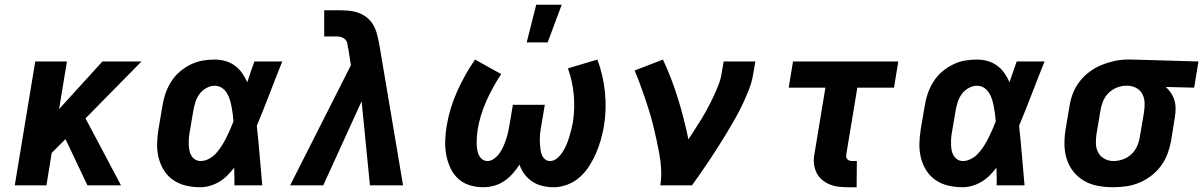

<svg xmlns="http://www.w3.org/2000/svg" viewBox="-20 -778 5051 806"><path d="M42 0 128 -520H261L228 -320L410 -520H574L339 -281L488 0H347L255 -194L197 -136L175 0Z M821 8Q791 8 762 1.5Q733 -5 709 -21Q685 -37 669.5 -61Q654 -85 646.5 -113.5Q639 -142 639.5 -172.5Q640 -203 645 -234L662 -334Q666 -360 674.5 -385Q683 -410 697.5 -433.5Q712 -457 733 -475.5Q754 -494 779 -506.5Q804 -519 829.5 -523.5Q855 -528 881 -528Q905 -528 927 -521.5Q949 -515 966.5 -502Q984 -489 996.5 -471Q1009 -453 1018 -433Q1025 -454 1032.5 -476Q1040 -498 1048 -520H1165Q1138 -453 1112 -385Q1086 -317 1058 -250Q1065 -188 1070 -125Q1075 -62 1081 0H964Q964 -18 964 -36.5Q964 -55 963 -74Q950 -57 934.5 -41.5Q919 -26 900.5 -15Q882 -4 861.5 2Q841 8 821 8ZM822 -102Q840 -102 857.5 -111.5Q875 -121 887.5 -135Q900 -149 910.5 -165.5Q921 -182 929.5 -199Q938 -216 945.5 -233Q953 -250 960 -268Q959 -284 957 -299.5Q955 -315 952 -330.5Q949 -346 944.5 -360.5Q940 -375 932 -388Q924 -401 911 -409.5Q898 -418 881 -418Q864 -418 846.5 -408.5Q829 -399 818 -384Q807 -369 801 -351.5Q795 -334 792 -316L775 -216Q773 -204 772.5 -192Q772 -180 772.5 -168Q773 -156 775.5 -144.5Q778 -133 784 -123.5Q790 -114 800 -108Q810 -102 822 -102Z M1337 0H1198L1453 -504L1442 -575L1441 -576Q1440 -586 1438 -595.5Q1436 -605 1429.5 -612Q1423 -619 1413.5 -622Q1404 -625 1394 -625H1341V-735H1394Q1417 -735 1439.5 -733.5Q1462 -732 1482.5 -725Q1503 -718 1519.5 -705Q1536 -692 1546.5 -674Q1557 -656 1562.5 -635Q1568 -614 1572 -593L1672 0H1533L1498 -353Z M2008 8Q1978 8 1950 -1Q1922 -10 1902 -29Q1882 -48 1870 -74.5Q1858 -101 1853 -129.5Q1848 -158 1849 -188.5Q1850 -219 1855 -249Q1867 -322 1898.5 -393Q1930 -464 1974 -528L2084 -467Q2048 -413 2021.5 -353.5Q1995 -294 1985 -233Q1983 -220 1982 -206.5Q1981 -193 1981 -180Q1981 -167 1982.5 -154.5Q1984 -142 1988.5 -130.5Q1993 -119 2003 -110.5Q2013 -102 2026 -102Q2041 -102 2055 -112.5Q2069 -123 2078.5 -137Q2088 -151 2094.5 -166.5Q2101 -182 2106 -197.5Q2111 -213 2114 -228.5Q2117 -244 2120 -260L2133 -338H2267L2254 -260Q2252 -249 2250 -237.5Q2248 -226 2247 -214.5Q2246 -203 2246 -191.5Q2246 -180 2247 -169Q2248 -158 2249.5 -147Q2251 -136 2255.5 -126Q2260 -116 2268.5 -109Q2277 -102 2289 -102Q2305 -102 2318.5 -113.5Q2332 -125 2341.5 -139.5Q2351 -154 2357.5 -169.5Q2364 -185 2369 -201Q2374 -217 2378 -233Q2382 -249 2385 -265Q2394 -324 2388.5 -381.5Q2383 -439 2364 -491L2488 -528Q2512 -463 2519.5 -391.5Q2527 -320 2515 -247Q2510 -219 2502 -190.5Q2494 -162 2482 -134.5Q2470 -107 2453.5 -81Q2437 -55 2414 -34.5Q2391 -14 2362 -3Q2333 8 2305 8Q2280 8 2257 2.5Q2234 -3 2215 -15.5Q2196 -28 2182 -46.5Q2168 -65 2161 -87Q2148 -67 2132 -49Q2116 -31 2096 -17.5Q2076 -4 2053 2Q2030 8 2008 8ZM2191 -600 2231 -758H2338L2279 -600Z M2752 0Q2757 -33 2755.5 -65Q2754 -97 2748.5 -128Q2743 -159 2736.5 -189Q2730 -219 2722.5 -249.5Q2715 -280 2706 -309.5Q2697 -339 2687 -368Q2677 -397 2666.5 -425.5Q2656 -454 2644 -482L2763 -528Q2800 -449 2826 -364.5Q2852 -280 2870 -193Q2884 -215 2898.5 -237Q2913 -259 2926.5 -281.5Q2940 -304 2952 -326.5Q2964 -349 2975 -372.5Q2986 -396 2995.5 -420Q3005 -444 3009 -468L3018 -520H3151L3142 -468Q3137 -436 3125 -405Q3113 -374 3099 -344Q3085 -314 3068.5 -284.5Q3052 -255 3034.5 -226Q3017 -197 2999 -168.5Q2981 -140 2962.5 -112Q2944 -84 2924.5 -56Q2905 -28 2885 0Z M3576 8H3538Q3518 8 3498.5 5.5Q3479 3 3461.5 -4.5Q3444 -12 3429.5 -24.5Q3415 -37 3407 -54.5Q3399 -72 3397 -92Q3395 -112 3399 -132L3445 -410H3291L3309 -520H3751L3733 -410H3579L3533 -132Q3532 -126 3532.5 -120Q3533 -114 3536.5 -110Q3540 -106 3545.5 -104Q3551 -102 3557 -102H3577Z M4021 8Q3991 8 3962 1.5Q3933 -5 3909 -21Q3885 -37 3869.5 -61Q3854 -85 3846.5 -113.5Q3839 -142 3839.5 -172.5Q3840 -203 3845 -234L3862 -334Q3866 -360 3874.5 -385Q3883 -410 3897.5 -433.5Q3912 -457 3933 -475.5Q3954 -494 3979 -506.5Q4004 -519 4029.5 -523.5Q4055 -528 4081 -528Q4105 -528 4127 -521.5Q4149 -515 4166.5 -502Q4184 -489 4196.5 -471Q4209 -453 4218 -433Q4225 -454 4232.5 -476Q4240 -498 4248 -520H4365Q4338 -453 4312 -385Q4286 -317 4258 -250Q4265 -188 4270 -125Q4275 -62 4281 0H4164Q4164 -18 4164 -36.5Q4164 -55 4163 -74Q4150 -57 4134.5 -41.5Q4119 -26 4100.5 -15Q4082 -4 4061.5 2Q4041 8 4021 8ZM4022 -102Q4040 -102 4057.5 -111.5Q4075 -121 4087.5 -135Q4100 -149 4110.5 -165.5Q4121 -182 4129.5 -199Q4138 -216 4145.5 -233Q4153 -250 4160 -268Q4159 -284 4157 -299.5Q4155 -315 4152 -330.5Q4149 -346 4144.5 -360.5Q4140 -375 4132 -388Q4124 -401 4111 -409.5Q4098 -418 4081 -418Q4064 -418 4046.5 -408.5Q4029 -399 4018 -384Q4007 -369 4001 -351.5Q3995 -334 3992 -316L3975 -216Q3973 -204 3972.5 -192Q3972 -180 3972.5 -168Q3973 -156 3975.5 -144.5Q3978 -133 3984 -123.5Q3990 -114 4000 -108Q4010 -102 4022 -102Z M4653 8Q4621 8 4590 2.5Q4559 -3 4532.5 -18Q4506 -33 4487 -56.5Q4468 -80 4458.5 -109Q4449 -138 4448.5 -170Q4448 -202 4453 -234L4470 -334Q4474 -361 4484.5 -387.5Q4495 -414 4513 -437Q4531 -460 4555 -477.5Q4579 -495 4605 -505.5Q4631 -516 4658.5 -522Q4686 -528 4713 -528H4731L5011 -520L4993 -410L4874 -413Q4886 -402 4895.5 -388Q4905 -374 4910 -357.5Q4915 -341 4915 -322.5Q4915 -304 4912 -286L4896 -186Q4891 -159 4881 -132Q4871 -105 4853.5 -81.5Q4836 -58 4812.5 -40Q4789 -22 4762.5 -11Q4736 0 4708 4Q4680 8 4653 8ZM4654 -102Q4674 -102 4694 -109Q4714 -116 4729.5 -130.5Q4745 -145 4753.5 -164.5Q4762 -184 4765 -204L4782 -304Q4785 -323 4785 -342.5Q4785 -362 4777.5 -379Q4770 -396 4754.5 -406Q4739 -416 4720 -418H4707Q4687 -418 4667.5 -410Q4648 -402 4633.5 -387.5Q4619 -373 4611 -354Q4603 -335 4600 -316L4583 -216Q4580 -196 4580.5 -175.5Q4581 -155 4590 -138Q4599 -121 4616.5 -111.5Q4634 -102 4654 -102Z"/></svg>

Font: Iosevka Aile Extrabold Oblique
Style: Regular
Weight: 800
Italic angle: -9°
Designer: Belleve Invis
Foundry: Belleve Invis
Version: Version 31.1.0; ttfautohint (v1.8.4)